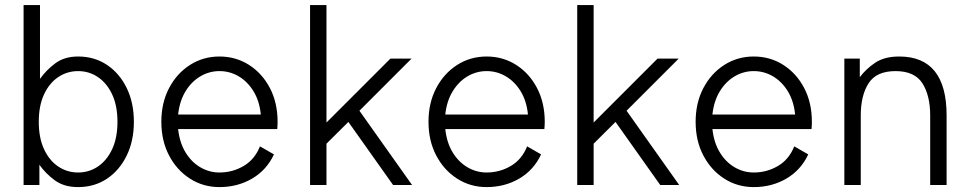

<svg xmlns="http://www.w3.org/2000/svg" viewBox="-20 -743 3896 771"><path d="M517.6 -253.9Q517.6 -177.7 489 -118.7Q460.4 -59.6 409.9 -25.6Q359.4 8.3 293.5 8.3Q237.3 8.3 200 -19Q162.6 -46.4 138.2 -81.5V0H74.7V-722.7H140.6V-426.3Q165.5 -461.4 202.1 -488.8Q238.8 -516.1 293.5 -516.1Q359.4 -516.1 409.9 -482.2Q460.4 -448.2 489 -389.2Q517.6 -330.1 517.6 -253.9ZM135.7 -253.9Q135.7 -189 157 -143.6Q178.2 -98.1 214.1 -74.2Q250 -50.3 293.5 -50.3Q337.4 -50.3 373 -74.2Q408.7 -98.1 430.2 -143.6Q451.7 -189 451.7 -253.9Q451.7 -318.8 430.2 -364.3Q408.7 -409.7 373 -433.6Q337.4 -457.5 293.5 -457.5Q250 -457.5 214.1 -433.6Q178.2 -409.7 157 -364.3Q135.7 -318.8 135.7 -253.9Z M1023.9 -155.3 1080.1 -123Q1050.8 -60.1 992.4 -25.9Q934.1 8.3 861.3 8.3Q795.9 8.3 742.9 -25.6Q689.9 -59.6 658.9 -118.7Q627.9 -177.7 627.9 -253.9Q627.9 -330.1 658.9 -389.2Q689.9 -448.2 742.9 -482.2Q795.9 -516.1 861.3 -516.1Q927.2 -516.1 980.2 -482.2Q1033.2 -448.2 1064 -389.2Q1094.7 -330.1 1094.7 -253.9Q1094.7 -240.7 1093.3 -224.6H695.3Q701.2 -170.4 724.9 -131.3Q748.5 -92.3 784.4 -71.3Q820.3 -50.3 861.3 -50.3Q913.6 -50.3 958.3 -76.4Q1002.9 -102.5 1023.9 -155.3ZM861.3 -457.5Q820.3 -457.5 784.7 -436.5Q749 -415.5 725.1 -376.5Q701.2 -337.4 695.3 -283.2H1027.3Q1022 -337.4 998 -376.5Q974.1 -415.5 938.5 -436.5Q902.8 -457.5 861.3 -457.5Z M1291 -166V0H1225.1V-722.7H1291V-251L1547.9 -507.8H1632.8L1423.3 -298.3L1634.8 0H1558.6L1378.9 -253.4Z M2096.7 -155.3 2152.8 -123Q2123.5 -60.1 2065.2 -25.9Q2006.8 8.3 1934.1 8.3Q1868.7 8.3 1815.7 -25.6Q1762.7 -59.6 1731.7 -118.7Q1700.7 -177.7 1700.7 -253.9Q1700.7 -330.1 1731.7 -389.2Q1762.7 -448.2 1815.7 -482.2Q1868.7 -516.1 1934.1 -516.1Q2000 -516.1 2053 -482.2Q2106 -448.2 2136.7 -389.2Q2167.5 -330.1 2167.5 -253.9Q2167.5 -240.7 2166 -224.6H1768.1Q1773.9 -170.4 1797.6 -131.3Q1821.3 -92.3 1857.2 -71.3Q1893.1 -50.3 1934.1 -50.3Q1986.3 -50.3 2031 -76.4Q2075.7 -102.5 2096.7 -155.3ZM1934.1 -457.5Q1893.1 -457.5 1857.4 -436.5Q1821.8 -415.5 1797.9 -376.5Q1773.9 -337.4 1768.1 -283.2H2100.1Q2094.7 -337.4 2070.8 -376.5Q2046.9 -415.5 2011.2 -436.5Q1975.6 -457.5 1934.1 -457.5Z M2363.8 -166V0H2297.9V-722.7H2363.8V-251L2620.6 -507.8H2705.6L2496.1 -298.3L2707.5 0H2631.3L2451.7 -253.4Z M3169.4 -155.3 3225.6 -123Q3196.3 -60.1 3137.9 -25.9Q3079.6 8.3 3006.8 8.3Q2941.4 8.3 2888.4 -25.6Q2835.4 -59.6 2804.4 -118.7Q2773.4 -177.7 2773.4 -253.9Q2773.4 -330.1 2804.4 -389.2Q2835.4 -448.2 2888.4 -482.2Q2941.4 -516.1 3006.8 -516.1Q3072.8 -516.1 3125.7 -482.2Q3178.7 -448.2 3209.5 -389.2Q3240.2 -330.1 3240.2 -253.9Q3240.2 -240.7 3238.8 -224.6H2840.8Q2846.7 -170.4 2870.4 -131.3Q2894 -92.3 2929.9 -71.3Q2965.8 -50.3 3006.8 -50.3Q3059.1 -50.3 3103.8 -76.4Q3148.4 -102.5 3169.4 -155.3ZM3006.8 -457.5Q2965.8 -457.5 2930.2 -436.5Q2894.5 -415.5 2870.6 -376.5Q2846.7 -337.4 2840.8 -283.2H3172.9Q3167.5 -337.4 3143.6 -376.5Q3119.6 -415.5 3084 -436.5Q3048.3 -457.5 3006.8 -457.5Z M3715.3 0V-279.3Q3715.3 -359.4 3684.1 -408.4Q3652.8 -457.5 3576.2 -457.5Q3499 -457.5 3467.8 -408.4Q3436.5 -359.4 3436.5 -279.3V0H3370.6V-507.8H3432.6V-433.1Q3458 -466.8 3495.1 -491.5Q3532.2 -516.1 3590.8 -516.1Q3781.2 -516.1 3781.2 -279.3V0Z"/></svg>

Font: Giphurs Light
Style: Regular
Weight: 300
Version: Version 0.920; ttfautohint (v1.8.4.7-5d5b)